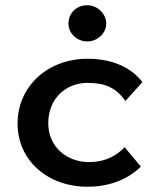

<svg xmlns="http://www.w3.org/2000/svg" viewBox="-20 -700 603 732"><path d="M313 -542C351 -542 385 -573 385 -610C385 -648 351 -680 313 -680C271 -680 241 -650 241 -610C241 -573 273 -542 313 -542ZM314 12C388 12 463 -11 517 -65L455 -139C416 -97 368 -82 319 -82C236 -82 164 -139 164 -230C164 -329 236 -384 313 -384C377 -384 421 -368 458 -315L523 -387C480 -443 408 -476 314 -476C161 -476 47 -370 47 -229C47 -88 162 12 314 12Z"/></svg>

Font: Inconsolata SemiExpanded
Style: Bold
Weight: 700
Width: 6
Monospace: yes
Designer: Raph Levien, Cyreal, Brenton Simpson
Foundry: Raph Levien, Cyreal, Google
Version: Version 3.100